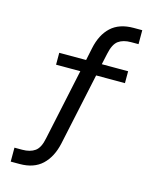

<svg xmlns="http://www.w3.org/2000/svg" viewBox="-131 -801 862 1077"><g transform="rotate(15 300.0 -262.5)"><path d="M37 189V108H82Q128 108 156 88Q184 68 195 11L287 -421L302 -402H142V-471H312L294 -452L313 -543Q330 -625 378 -669.5Q426 -714 509 -714H559V-633H516Q470 -633 442.5 -613Q415 -593 403 -535L385 -452L371 -471H542V-402H357L379 -422L285 18Q267 99 219 144Q171 189 89 189Z"/></g></svg>

Font: Nunito Sans 6pt
Style: Regular
Weight: 400
Version: Version 3.101;gftools[0.9.27]